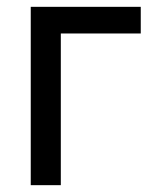

<svg xmlns="http://www.w3.org/2000/svg" viewBox="-20 -542 451 562"><path d="M70 0V-522H392V-444H158V0Z"/></svg>

Font: Rising Sun
Style: Regular
Weight: 400
Designer: Matt McInerney, Pablo Impallari, Rodrigo Fuenzalida (Raleway font), Stephen Hutchings (Greek), Cristiano Sobral (main ch
Foundry: The Rising Sun Project Authors
Version: Version 4.327; ttfautohint (v1.8.4.7-5d5b-dirty)